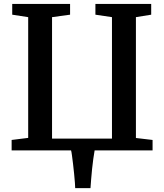

<svg xmlns="http://www.w3.org/2000/svg" viewBox="-20 -763 833 974"><path d="M439 191.5H361.5Q361.5 183.5 360 163.8Q358.5 144 356 118.5Q353.5 93 350.5 68.2Q347.5 43.5 345 24.8Q342.5 6 340.5 0H39V-53L123 -63.5V-676L42 -688.5V-743H335.5V-688.5L244 -676V-60H548V-676L464 -688.5V-743H747V-688.5L669.5 -676V-63L754 -53V0H460Q456.5 19.5 453.2 43.5Q450 67.5 447.2 93.5Q444.5 119.5 442.5 144.8Q440.5 170 439 191.5Z"/></svg>

Font: Merriweather 20pt SemiBold
Style: Regular
Weight: 600
Version: Version 2.100